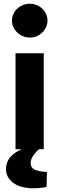

<svg xmlns="http://www.w3.org/2000/svg" viewBox="-20 -798 317 1027"><path d="M63 0V-513H214V0ZM139 -597Q114 -597 92 -609.5Q70 -622 57 -642.5Q44 -663 44 -688Q44 -713 57 -733.5Q70 -754 92 -766Q114 -778 139 -778Q165 -778 186.5 -766Q208 -754 221 -733.5Q234 -713 234 -688Q234 -663 221 -642.5Q208 -622 187 -609.5Q166 -597 139 -597ZM162 209Q88 209 50 179.5Q12 150 12 106Q12 77 27.5 52.5Q43 28 78 9L130 -18H204V-13Q175 10 159.5 31.5Q144 53 144 76Q144 97 163 108Q182 119 231 122L229 202Q221 203 204 206Q187 209 162 209Z"/></svg>

Font: REM SemiBold
Style: Regular
Weight: 600
Designer: Octavio Pardo
Foundry: Ashler Design
Version: Version 1.005;gftools[0.9.28]